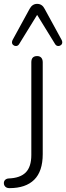

<svg xmlns="http://www.w3.org/2000/svg" viewBox="-78 -782 342 993"><path d="M-58 165Q-58 155 -51.5 148.5Q-45 142 -34 141Q26 139 55 110Q84 81 84 19V-460Q84 -492 114 -492Q128 -492 135.5 -483.5Q143 -475 143 -460V15Q143 104 99 147.5Q55 191 -29 191Q-43 191 -50.5 183.5Q-58 176 -58 165ZM244 -563Q244 -555 238 -549.5Q232 -544 224 -544Q213 -544 207 -554L114 -705L21 -554Q15 -544 4 -544Q-4 -544 -10 -549.5Q-16 -555 -16 -563Q-16 -569 -13 -575L75 -736Q89 -762 114 -762Q140 -762 153 -736L241 -575Q244 -569 244 -563Z"/></svg>

Font: SN Pro Light
Style: Regular
Weight: 300
Designer: Tobias Whetton
Foundry: Supernotes
Version: Version 1.002